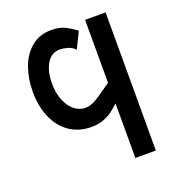

<svg xmlns="http://www.w3.org/2000/svg" viewBox="-133 -841 866 947"><g transform="rotate(-20 300.0 -367.5)"><path d="M523.5 0V-725H416V-394.5L382 -371Q344.5 -343.5 319.5 -330Q294.5 -316.5 269.5 -316.5Q239.5 -316.5 213.2 -337Q187 -357.5 171 -396Q155 -434.5 155 -486Q155 -548.5 179.2 -589.5Q203.5 -630.5 248.5 -630.5Q265.5 -630.5 288.2 -624.2Q311 -618 327 -600.5L368.5 -685L360.5 -691Q336.5 -709.5 309 -722.2Q281.5 -735 241 -735Q178.5 -735 135.8 -699Q93 -663 72.5 -604.8Q52 -546.5 52 -479Q52 -403.5 77.5 -344Q103 -284.5 151.5 -251Q200 -217.5 266.5 -217.5Q301 -217.5 328 -227.5Q355 -237.5 373.8 -251Q392.5 -264.5 416 -286Q435.5 -304 448.5 -313.5Q461.5 -323 476 -326V-426.5Q449 -416 416 -394.5V0Z"/></g></svg>

Font: JuliaMono SemiBold
Style: Regular
Weight: 600
Monospace: yes
Designer: cormullion
Foundry: corm
Version: Version 0.055; ttfautohint (v1.8.4)